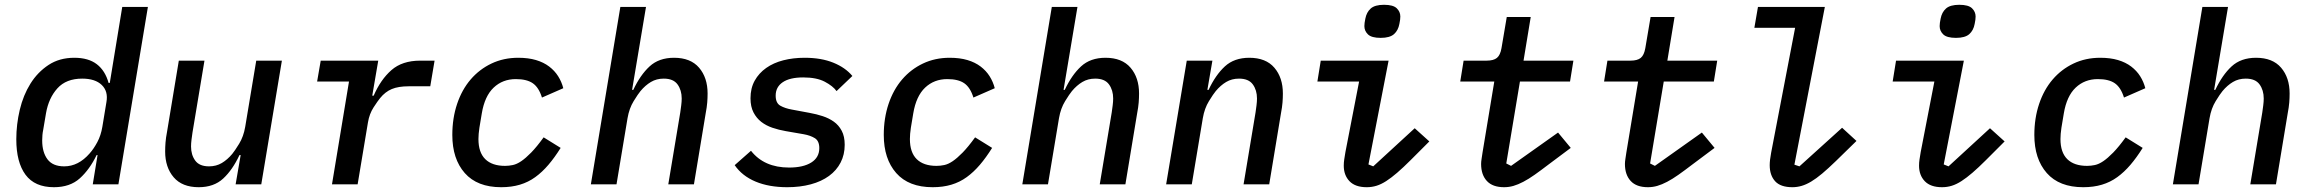

<svg xmlns="http://www.w3.org/2000/svg" viewBox="-20 -769 9640 801"><path d="M387 -122H383Q354 -62 313 -25Q272 12 205 12Q125 12 86.5 -40Q48 -92 48 -188Q48 -250 62.5 -311Q77 -372 107 -420Q137 -468 182.5 -498Q228 -528 290 -528Q349 -528 384 -501Q419 -474 433 -423H438L490 -740H597L474 0H367ZM248 -75Q307 -75 354 -129Q371 -148 386 -176Q401 -204 407 -240L424 -343Q432 -388 404.5 -414.5Q377 -441 323 -441Q256 -441 219.5 -400.5Q183 -360 172 -297L160 -226Q158 -217 157 -205.5Q156 -194 156 -183Q156 -134 178 -104.5Q200 -75 248 -75Z M984 -122H979Q950 -60 911 -24Q872 12 809 12Q740 12 704.5 -29.5Q669 -71 669 -137Q669 -155 670.5 -174.5Q672 -194 677 -220L726 -516H833L783 -216Q781 -202 779 -186.5Q777 -171 777 -158Q777 -123 794.5 -99Q812 -75 852 -75Q882 -75 905.5 -89Q929 -103 949 -127Q959 -139 977.5 -169Q996 -199 1003 -240L1049 -516H1156L1070 0H963Z M1365 0 1436 -429H1303L1318 -516H1558L1533 -370H1539Q1568 -437 1613 -476.5Q1658 -516 1733 -516H1793L1775 -409H1685Q1642 -409 1614.5 -397.5Q1587 -386 1566 -360Q1556 -348 1538.5 -321Q1521 -294 1515 -258L1472 0Z M2071 12Q1971 12 1919 -47Q1867 -106 1867 -206Q1867 -276 1887 -335.5Q1907 -395 1943.5 -437.5Q1980 -480 2030.5 -504Q2081 -528 2142 -528Q2184 -528 2216 -518.5Q2248 -509 2271 -491.5Q2294 -474 2308.5 -451Q2323 -428 2330 -401L2241 -362Q2228 -404 2203 -421.5Q2178 -439 2132 -439Q2077 -439 2039.5 -403.5Q2002 -368 1990 -296L1980 -236Q1978 -222 1977 -211Q1976 -200 1976 -189Q1976 -133 2004.5 -105Q2033 -77 2087 -77Q2103 -77 2119.5 -80.5Q2136 -84 2154.5 -96.5Q2173 -109 2196 -132.5Q2219 -156 2248 -196L2319 -152Q2294 -112 2268 -81.5Q2242 -51 2213 -30Q2184 -9 2149 1.5Q2114 12 2071 12Z M2568 -740H2675L2617 -394H2622Q2651 -456 2690 -492Q2729 -528 2792 -528Q2861 -528 2896.5 -486.5Q2932 -445 2932 -379Q2932 -361 2930.5 -341.5Q2929 -322 2924 -296L2875 0H2768L2818 -300Q2820 -314 2822 -329.5Q2824 -345 2824 -358Q2824 -393 2806.5 -417Q2789 -441 2749 -441Q2719 -441 2695.5 -427Q2672 -413 2652 -389Q2642 -377 2623.5 -347Q2605 -317 2598 -276L2552 0H2445Z M3264 12Q3188 12 3132 -11.5Q3076 -35 3045 -80L3113 -140Q3168 -70 3272 -70Q3331 -70 3364.5 -91Q3398 -112 3398 -151Q3398 -181 3379.5 -192.5Q3361 -204 3333 -209L3258 -222Q3229 -227 3202.5 -236Q3176 -245 3156 -260.5Q3136 -276 3123.5 -300Q3111 -324 3111 -359Q3111 -401 3128.5 -432.5Q3146 -464 3176.5 -485.5Q3207 -507 3248 -517.5Q3289 -528 3337 -528Q3406 -528 3456.5 -507.5Q3507 -487 3536 -452L3470 -389Q3455 -410 3421 -428Q3387 -446 3331 -446Q3275 -446 3245.5 -426Q3216 -406 3216 -370Q3216 -339 3235.5 -328Q3255 -317 3283 -312L3358 -298Q3386 -293 3412 -284.5Q3438 -276 3458.5 -261.5Q3479 -247 3491.5 -223.5Q3504 -200 3504 -165Q3504 -124 3487 -91Q3470 -58 3438.5 -35Q3407 -12 3362.5 0Q3318 12 3264 12Z M3871 12Q3771 12 3719 -47Q3667 -106 3667 -206Q3667 -276 3687 -335.5Q3707 -395 3743.5 -437.5Q3780 -480 3830.5 -504Q3881 -528 3942 -528Q3984 -528 4016 -518.5Q4048 -509 4071 -491.5Q4094 -474 4108.5 -451Q4123 -428 4130 -401L4041 -362Q4028 -404 4003 -421.5Q3978 -439 3932 -439Q3877 -439 3839.5 -403.5Q3802 -368 3790 -296L3780 -236Q3778 -222 3777 -211Q3776 -200 3776 -189Q3776 -133 3804.5 -105Q3833 -77 3887 -77Q3903 -77 3919.5 -80.5Q3936 -84 3954.5 -96.5Q3973 -109 3996 -132.5Q4019 -156 4048 -196L4119 -152Q4094 -112 4068 -81.5Q4042 -51 4013 -30Q3984 -9 3949 1.5Q3914 12 3871 12Z M4368 -740H4475L4417 -394H4422Q4451 -456 4490 -492Q4529 -528 4592 -528Q4661 -528 4696.5 -486.5Q4732 -445 4732 -379Q4732 -361 4730.5 -341.5Q4729 -322 4724 -296L4675 0H4568L4618 -300Q4620 -314 4622 -329.5Q4624 -345 4624 -358Q4624 -393 4606.5 -417Q4589 -441 4549 -441Q4519 -441 4495.5 -427Q4472 -413 4452 -389Q4442 -377 4423.5 -347Q4405 -317 4398 -276L4352 0H4245Z M4845 0 4931 -516H5038L5017 -394H5022Q5051 -456 5090 -492Q5129 -528 5192 -528Q5261 -528 5296.5 -486.5Q5332 -445 5332 -379Q5332 -361 5330.5 -341.5Q5329 -322 5324 -296L5275 0H5168L5218 -300Q5220 -314 5222 -329.5Q5224 -345 5224 -358Q5224 -393 5206.5 -417Q5189 -441 5149 -441Q5119 -441 5095.5 -427Q5072 -413 5052 -389Q5042 -377 5023.5 -347Q5005 -317 4998 -276L4952 0Z M5740 -611Q5702 -611 5687 -625.5Q5672 -640 5672 -660Q5672 -666 5673 -674Q5674 -682 5676 -691Q5681 -718 5698.5 -733.5Q5716 -749 5754 -749Q5792 -749 5807 -734.5Q5822 -720 5822 -700Q5822 -694 5821 -686Q5820 -678 5818 -669Q5813 -642 5795.5 -626.5Q5778 -611 5740 -611ZM5682 12Q5634 12 5610 -13Q5586 -38 5586 -78Q5586 -91 5588 -104Q5590 -117 5593 -135L5650 -429H5476L5490 -516H5773L5689 -83L5709 -75L5882 -234L5943 -179L5865 -101Q5834 -70 5809 -48.5Q5784 -27 5763 -13.5Q5742 0 5722.5 6Q5703 12 5682 12Z M6255 12Q6207 12 6183 -14Q6159 -40 6159 -85Q6159 -94 6161 -106.5Q6163 -119 6165 -133L6214 -429H6072L6086 -516H6182Q6211 -516 6225 -527.5Q6239 -539 6244 -568L6266 -698H6366L6336 -516H6544L6530 -429H6321L6264 -87L6284 -77L6480 -216L6533 -152L6442 -84Q6408 -58 6382.5 -40Q6357 -22 6335 -10.5Q6313 1 6294 6.5Q6275 12 6255 12Z M6855 12Q6807 12 6783 -14Q6759 -40 6759 -85Q6759 -94 6761 -106.5Q6763 -119 6765 -133L6814 -429H6672L6686 -516H6782Q6811 -516 6825 -527.5Q6839 -539 6844 -568L6866 -698H6966L6936 -516H7144L7130 -429H6921L6864 -87L6884 -77L7080 -216L7133 -152L7042 -84Q7008 -58 6982.5 -40Q6957 -22 6935 -10.5Q6913 1 6894 6.5Q6875 12 6855 12Z M7458 12Q7408 12 7385.5 -13Q7363 -38 7363 -80Q7363 -100 7369 -132L7469 -653H7299L7314 -740H7593L7466 -82L7487 -75L7665 -236L7725 -181L7639 -97Q7607 -66 7582 -45Q7557 -24 7536 -11.5Q7515 1 7496 6.5Q7477 12 7458 12Z M8140 -611Q8102 -611 8087 -625.5Q8072 -640 8072 -660Q8072 -666 8073 -674Q8074 -682 8076 -691Q8081 -718 8098.5 -733.5Q8116 -749 8154 -749Q8192 -749 8207 -734.5Q8222 -720 8222 -700Q8222 -694 8221 -686Q8220 -678 8218 -669Q8213 -642 8195.5 -626.5Q8178 -611 8140 -611ZM8082 12Q8034 12 8010 -13Q7986 -38 7986 -78Q7986 -91 7988 -104Q7990 -117 7993 -135L8050 -429H7876L7890 -516H8173L8089 -83L8109 -75L8282 -234L8343 -179L8265 -101Q8234 -70 8209 -48.5Q8184 -27 8163 -13.5Q8142 0 8122.5 6Q8103 12 8082 12Z M8671 12Q8571 12 8519 -47Q8467 -106 8467 -206Q8467 -276 8487 -335.5Q8507 -395 8543.5 -437.5Q8580 -480 8630.5 -504Q8681 -528 8742 -528Q8784 -528 8816 -518.5Q8848 -509 8871 -491.5Q8894 -474 8908.5 -451Q8923 -428 8930 -401L8841 -362Q8828 -404 8803 -421.5Q8778 -439 8732 -439Q8677 -439 8639.5 -403.5Q8602 -368 8590 -296L8580 -236Q8578 -222 8577 -211Q8576 -200 8576 -189Q8576 -133 8604.5 -105Q8633 -77 8687 -77Q8703 -77 8719.5 -80.5Q8736 -84 8754.5 -96.5Q8773 -109 8796 -132.5Q8819 -156 8848 -196L8919 -152Q8894 -112 8868 -81.5Q8842 -51 8813 -30Q8784 -9 8749 1.5Q8714 12 8671 12Z M9168 -740H9275L9217 -394H9222Q9251 -456 9290 -492Q9329 -528 9392 -528Q9461 -528 9496.5 -486.5Q9532 -445 9532 -379Q9532 -361 9530.5 -341.5Q9529 -322 9524 -296L9475 0H9368L9418 -300Q9420 -314 9422 -329.5Q9424 -345 9424 -358Q9424 -393 9406.5 -417Q9389 -441 9349 -441Q9319 -441 9295.5 -427Q9272 -413 9252 -389Q9242 -377 9223.5 -347Q9205 -317 9198 -276L9152 0H9045Z"/></svg>

Font: IBM Plex Mono Medium
Style: Italic
Weight: 500
Italic angle: -9°
Monospace: yes
Designer: Mike Abbink, Paul van der Laan, Pieter van Rosmalen
Foundry: Bold Monday
Version: Version 2.3